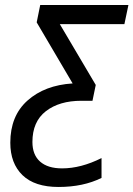

<svg xmlns="http://www.w3.org/2000/svg" viewBox="-20 -734 531 764"><path d="M21 -166Q21 -273 89.5 -334Q158 -395 269 -402L126 -645L140 -714H491L475 -638H218L361 -396L348 -333H304Q216 -333 162.5 -291.5Q109 -250 109 -169Q109 -118 139.5 -91Q170 -64 227 -64Q302 -64 384 -105V-26Q311 10 213 10Q118 10 69.5 -37Q21 -84 21 -166Z"/></svg>

Font: Noto Sans UI Narrow
Style: Italic
Weight: 400
Width: 4
Italic angle: -12°
Designer: Monotype Design Team
Foundry: Monotype Imaging Inc.
Version: Version 1.001